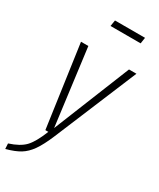

<svg xmlns="http://www.w3.org/2000/svg" viewBox="-243 -789 880 1062"><g transform="rotate(30 197.0 -258.5)"><path d="M344.2 -679.2H151.9L158.2 -717.8H350.1ZM408.2 -522 189 3.9Q160.2 72.3 134 109.4Q107.9 146.5 75.2 166.5Q42.5 186.5 -12.2 201.2L-14.2 167Q51.3 146 83 113.3Q114.7 80.6 147 0H127.9L54.2 -522H101.1L164.1 -34.2L360.8 -522Z"/></g></svg>

Font: Fira Sans Compressed ExtraLight
Style: Italic
Weight: 250
Width: 3
Italic angle: -8°
Designer: Carrois Corporate & Edenspiekermann AG
Foundry: Carrois Corporate GbR & Edenspiekermann AG
Version: Version 4.203;PS 004.203;hotconv 1.0.88;makeotf.lib2.5.64775